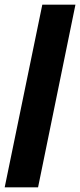

<svg xmlns="http://www.w3.org/2000/svg" viewBox="-27 -717 341 817"><path d="M-7 80 153 -697H294L135 80Z"/></svg>

Font: Bricolage Grotesque 24pt Condensed ExtraBold
Style: Regular
Weight: 800
Width: 3
Designer: Mathieu Triay
Foundry: Atelier Triay
Version: Version 1.001;gftools[0.9.33.dev8+g029e19f]